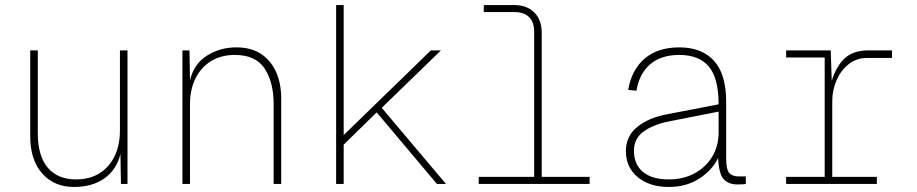

<svg xmlns="http://www.w3.org/2000/svg" viewBox="-20 -730 3640 762"><path d="M274 12Q195 12 147.5 -41.5Q100 -95 100 -189V-530H130V-202Q130 -111 169.5 -64.5Q209 -18 282 -18Q362 -18 409 -71Q456 -124 456 -213V-530H486V0H460L458 -119Q443 -57 395 -22.5Q347 12 274 12Z M704 0V-530H732L734 -411Q749 -476 801 -509Q853 -542 918 -542Q978 -542 1017.5 -515Q1057 -488 1076.5 -442.5Q1096 -397 1096 -341V0H1066V-317Q1066 -403 1030.5 -457.5Q995 -512 912 -512Q857 -512 817 -487Q777 -462 755.5 -418Q734 -374 734 -317V0Z M1314 0V-710H1344V-194L1690 -530H1730L1495 -302L1750 0H1714L1475 -284L1344 -156V0Z M1880 0V-28H2100V-604Q2100 -642 2080 -662Q2060 -682 2022 -682H1900V-710H2020Q2071 -710 2100.5 -680.5Q2130 -651 2130 -600V-28H2320V0Z M2634 12Q2558 12 2511 -27Q2464 -66 2464 -130Q2464 -190 2509.5 -226.5Q2555 -263 2625 -276L2832 -316Q2832 -420 2793 -466Q2754 -512 2676 -512Q2604 -512 2560.5 -475Q2517 -438 2506 -370L2473 -373Q2487 -454 2539 -498Q2591 -542 2676 -542Q2765 -542 2813.5 -489Q2862 -436 2862 -326V-102Q2862 -58 2874 -44Q2886 -30 2910 -30H2940V0Q2936 1 2925 1.5Q2914 2 2906 2Q2872 2 2852.5 -18.5Q2833 -39 2830 -103Q2808 -56 2756.5 -22Q2705 12 2634 12ZM2634 -18Q2693 -18 2737.5 -42.5Q2782 -67 2807 -109Q2832 -151 2832 -204V-287L2634 -248Q2571 -235 2533.5 -207.5Q2496 -180 2496 -132Q2496 -77 2532 -47.5Q2568 -18 2634 -18Z M3100 0V-28H3253V-502H3100V-530H3277L3281 -409Q3299 -468 3333 -499Q3367 -530 3426 -530H3520V-500H3420Q3380 -500 3349 -476Q3318 -452 3300.5 -412.5Q3283 -373 3283 -328V-28H3460V0Z"/></svg>

Font: Geist Mono Thin
Style: Regular
Weight: 100
Monospace: yes
Designer: Basement.studio, Andrés Briganti, Mateo Zaragoza
Foundry: Basement.studio, Vercel, Andrés Briganti, Guido Ferreyra, Mateo Zaragoza
Version: Version 1.500; ttfautohint (v1.8.4.7-5d5b)